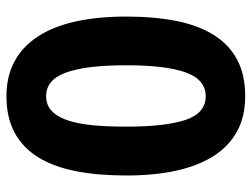

<svg xmlns="http://www.w3.org/2000/svg" viewBox="-112 -653 775 591"><g transform="rotate(-90 275.5 -357.5)"><path d="M520 -356.9Q520 -270.5 506.6 -202.6Q493.2 -134.8 463.6 -87.4Q434.1 -40 387.5 -15.1Q340.8 9.8 274.9 9.8Q212.9 9.8 167 -15.1Q121.1 -40 90.8 -87.4Q60.5 -134.8 45.7 -202.6Q30.8 -270.5 30.8 -356.9Q30.8 -443.4 44.2 -511.7Q57.6 -580.1 86.9 -627.4Q116.2 -674.8 162.6 -700Q209 -725.1 274.9 -725.1Q336.4 -725.1 382.3 -700.2Q428.2 -675.3 459 -627.9Q489.7 -580.6 504.9 -512.2Q520 -443.8 520 -356.9ZM181.2 -356.9Q181.2 -234.9 202.1 -173.3Q223.1 -111.8 274.9 -111.8Q325.7 -111.8 347.9 -172.9Q370.1 -233.9 370.1 -356.9Q370.1 -479.5 347.9 -541.3Q325.7 -603 274.9 -603Q249 -603 231.2 -587.4Q213.4 -571.8 202.1 -541Q190.9 -510.3 186 -464.1Q181.2 -418 181.2 -356.9Z"/></g></svg>

Font: Phetsarath
Style: Bold
Weight: 700
Designer: Danh Hong
Foundry: Danh Hong
Version: Version 1.01